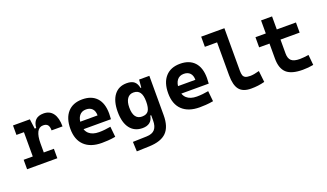

<svg xmlns="http://www.w3.org/2000/svg" viewBox="-85 -1330 3686 2162"><g transform="rotate(-20 1758.0 -249.0)"><path d="M272 -222.7 241.7 -400.9H286.1Q293.9 -527.3 418.5 -527.3Q492.2 -527.3 531.5 -473.1Q570.8 -418.9 570.8 -316.9H439.5Q439.5 -362.6 422.6 -382.7Q405.8 -402.8 368.2 -402.8Q319.7 -402.8 295.8 -356Q272 -309.1 272 -222.7ZM30.8 0V-113.3H393.1V0ZM140.1 0V-517.6H252.4L272 -369.1V0ZM50.3 -404.3V-517.6H245.6L255.4 -404.3Z M924.8 9.8Q790.4 9.8 717.2 -59.8Q644 -129.4 644 -259.8Q644 -386.7 706.2 -457Q768.4 -527.3 881.8 -527.3Q992.6 -527.3 1053.2 -462.4Q1113.8 -397.4 1113.8 -273.4Q1113.8 -238.3 1110.7 -206.5H731V-298.3H983.9Q983.9 -350.5 957.3 -378.4Q930.7 -406.2 882.8 -406.2Q831.1 -406.2 802.5 -369.4Q773.9 -332.5 773.9 -264.6Q773.9 -191.5 816.2 -153.4Q858.5 -115.2 936.5 -115.2Q971.7 -115.2 1005.9 -118.9Q1040 -122.6 1075.7 -128.9L1088.4 -3.9Q1038.8 4.9 997.6 7.3Q956.5 9.8 924.8 9.8Z M1260.7 233.4 1255.9 118.2 1421.9 113.3Q1490.2 111.3 1521 75.4Q1551.8 39.6 1551.8 -30.3V-408.2L1561.5 -517.6H1684.1V-45.9Q1684.1 92.3 1619.1 158Q1554.2 223.6 1412.1 228.5ZM1413.6 9.8Q1317.4 9.8 1263.9 -59.6Q1210.4 -128.9 1210.4 -258.3Q1210.4 -386.7 1263.9 -457Q1317.4 -527.3 1414.6 -527.3Q1473.6 -527.3 1504.2 -501.7Q1534.7 -476.1 1543.9 -423.8H1582L1551.8 -258.3Q1551.8 -333.5 1526.6 -368.2Q1501.5 -402.8 1450.7 -402.8Q1402.3 -402.8 1376 -365Q1349.6 -327.1 1349.6 -258.3Q1349.6 -187 1375.2 -150.9Q1400.9 -114.7 1450.7 -114.7Q1507.3 -114.7 1529.5 -148.9Q1551.8 -183.1 1551.8 -258.3L1586.9 -93.8H1541Q1533.2 -42 1500.5 -16.1Q1467.8 9.8 1413.6 9.8Z M2096.7 9.8Q1962.3 9.8 1889.1 -59.8Q1815.9 -129.4 1815.9 -259.8Q1815.9 -386.7 1878.1 -457Q1940.3 -527.3 2053.7 -527.3Q2164.5 -527.3 2225.1 -462.4Q2285.6 -397.4 2285.6 -273.4Q2285.6 -238.3 2282.6 -206.5H1902.8V-298.3H2155.8Q2155.8 -350.5 2129.2 -378.4Q2102.5 -406.2 2054.7 -406.2Q2002.9 -406.2 1974.4 -369.4Q1945.8 -332.5 1945.8 -264.6Q1945.8 -191.5 1988.1 -153.4Q2030.4 -115.2 2108.4 -115.2Q2143.6 -115.2 2177.8 -118.9Q2211.9 -122.6 2247.6 -128.9L2260.3 -3.9Q2210.7 4.9 2169.5 7.3Q2128.3 9.8 2096.7 9.8Z M2713.9 9.8Q2616.2 9.8 2573 -43.9Q2529.8 -97.7 2529.8 -215.8V-732.4H2661.6V-220.7Q2661.6 -188.5 2668.5 -168Q2675.3 -147.5 2694.8 -137.7Q2714.4 -127.9 2752.9 -127.9Q2795.9 -127.9 2861.3 -146.5L2876.5 -10.7Q2835 0 2796.4 4.9Q2757.8 9.8 2713.9 9.8ZM2383.3 -610.8V-732.4H2538.6V-610.8Z M3332.5 9.8Q3198.8 9.8 3139.2 -43.9Q3079.6 -97.7 3079.6 -215.8V-283.2H3211.4V-228.5Q3211.4 -169.3 3241.9 -142.5Q3272.4 -115.7 3342.3 -115.7Q3364.7 -115.7 3390.3 -118.4Q3415.9 -121.1 3448.7 -125.5L3460.4 -2Q3428.2 3.9 3397.6 6.8Q3367 9.8 3332.5 9.8ZM3079.6 -252.4V-673.8H3211.4V-252.4ZM2955.6 -396V-517.6H3440.9V-396Z"/></g></svg>

Font: Cascadia Mono
Style: Regular
Weight: 400
Monospace: yes
Designer: Aaron Bell
Foundry: Saja Typeworks
Version: Version 2102.003